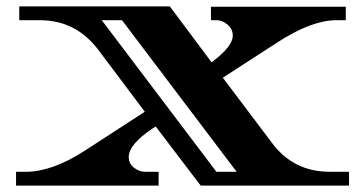

<svg xmlns="http://www.w3.org/2000/svg" viewBox="-20 -578 1107 598"><path d="M381 -89Q381 -68 397.5 -55.5Q414 -43 431 -43H474V0H30V-43H61Q142 -43 243 -108L431 -230L286 -423Q216 -515 105 -515H40V-558H509L639 -384Q705 -433 705 -467Q705 -488 688.5 -501.5Q672 -515 656 -515H637V-557H1057V-515H1025Q949 -514 844 -446L674 -336L827 -133Q894 -43 1007 -43H1067V0H605L465 -184L454 -177Q381 -128 381 -89ZM297 -515 654 -43H717L360 -515Z"/></svg>

Font: Diplomata
Style: Regular
Weight: 400
Width: 7
Designer: Eduardo Rodriguez Tunni
Foundry: Eduardo Rodriguez Tunni
Version: Version 1.001